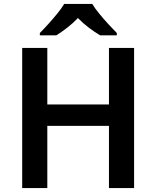

<svg xmlns="http://www.w3.org/2000/svg" viewBox="-20 -958 796 978"><path d="M663 0H535V-317H221V0H93V-714H221V-426H535V-714H663ZM450 -938Q463 -916 485.5 -888.5Q508 -861 532 -835Q556 -809 575 -790V-778H490Q463 -794 433 -816.5Q403 -839 377 -866Q351 -839 322.5 -817Q294 -795 267 -778H183V-790Q202 -809 225.5 -835Q249 -861 271.5 -888.5Q294 -916 307 -938Z"/></svg>

Font: Noto Sans SemiBold
Style: Regular
Weight: 600
Designer: Monotype Design Team
Foundry: Monotype Imaging Inc.
Version: Version 2.007